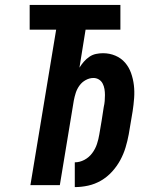

<svg xmlns="http://www.w3.org/2000/svg" viewBox="-20 -755 640 783"><path d="M285 8V-93Q305 -93 324 -103Q343 -113 356 -130.5Q369 -148 375.5 -168Q382 -188 385 -207Q390 -235 394.5 -263Q399 -291 403 -318Q406 -331 407 -343Q408 -355 408 -367.5Q408 -380 406 -392Q404 -404 398.5 -414.5Q393 -425 383 -431Q373 -437 361 -437Q345 -437 329.5 -428.5Q314 -420 304 -406Q294 -392 289 -376.5Q284 -361 281 -345L224 0H104L209 -634H101V-735H471V-634H329L304 -479Q312 -492 322 -503.5Q332 -515 344.5 -523.5Q357 -532 371.5 -535Q386 -538 400 -538Q427 -538 450.5 -528Q474 -518 490 -499.5Q506 -481 514.5 -457Q523 -433 526 -407.5Q529 -382 527 -355Q525 -328 521 -302L505 -207Q500 -180 492 -153.5Q484 -127 470.5 -102Q457 -77 437 -55Q417 -33 392 -18.5Q367 -4 339.5 2Q312 8 285 8Z"/></svg>

Font: Iosevka Curly Extended Oblique
Style: Bold
Weight: 700
Width: 7
Italic angle: -9°
Monospace: yes
Designer: Belleve Invis
Foundry: Belleve Invis
Version: Version 11.1.0; ttfautohint (v1.8.3)